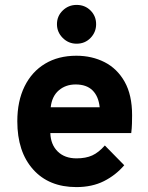

<svg xmlns="http://www.w3.org/2000/svg" viewBox="-20 -750 604 782"><path d="M291 12Q179 12 114.8 -60Q50.5 -132 50.5 -256Q50.5 -338 80 -398Q109.5 -458 163.5 -490.5Q217.5 -523 291 -523Q354.5 -523 406 -496.8Q457.5 -470.5 487.8 -416.8Q518 -363 518 -281Q518 -267 517.5 -247.2Q517 -227.5 514.5 -208H185Q186.5 -161 215 -133Q243.5 -105 291.5 -105Q329.5 -105 355.8 -117Q382 -129 407 -157.5L486 -77Q451.5 -36.5 403.2 -12.2Q355 12 291 12ZM186.5 -313H386Q381.5 -357.5 357 -381.8Q332.5 -406 288 -406Q247.5 -406 219.5 -382Q191.5 -358 186.5 -313ZM292 -572Q259 -572 235.5 -595.5Q212 -619 212 -651.5Q212 -684.5 235.5 -707.2Q259 -730 292 -730Q326 -730 348.8 -707.2Q371.5 -684.5 371.5 -651.5Q371.5 -619 348.8 -595.5Q326 -572 292 -572Z"/></svg>

Font: Overpass ExtraBold
Style: Regular
Weight: 800
Designer: Delve Withrington, Dave Bailey, Thomas Jockin
Foundry: Delve Fonts LLC
Version: Version 4.000; ttfautohint (v1.8.3)